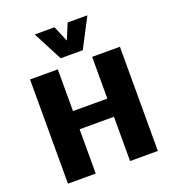

<svg xmlns="http://www.w3.org/2000/svg" viewBox="-168 -1102 1116 1231"><g transform="rotate(-20 389.5 -486.0)"><path d="M83 0V-710.9H272.5V-426.3H506.8V-710.9H696.3V0H506.8V-302.2H272.5V0ZM314 -771.5 210 -971.7H344.7L390.1 -864.7L434.6 -971.7H569.3L464.8 -771.5Z"/></g></svg>

Font: Comme ExtraBold
Style: Regular
Weight: 800
Version: Version 1.000;gftools[0.9.27]